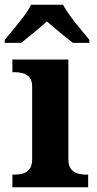

<svg xmlns="http://www.w3.org/2000/svg" viewBox="-35 -786 407 806"><path d="M17 0V-53H29Q44 -53 60.5 -57.5Q77 -62 88.5 -75.9Q100 -89.8 100 -117.7V-422Q100 -448.9 88 -462Q76 -475 59.5 -479Q43 -483 29 -483H17V-536H252V-118Q252 -90 263.5 -76Q275 -62 292 -57.5Q309 -53 323 -53H335V0ZM-15 -619Q1 -638 22.5 -664Q44 -690 64.5 -717Q85 -744 95 -766H230Q241 -744 261 -717Q281 -690 303 -664Q325 -638 340 -619V-606H271Q257 -617 237 -633Q217 -649 197 -666Q177 -683 162 -696Q140 -676 107.5 -649.5Q75 -623 54 -606H-15Z"/></svg>

Font: Noto Naskh Arabic UI
Style: Regular
Weight: 400
Designer: Monotype Design Team, David Williams, Mohamad Dakak and Nizar Qandah
Foundry: Monotype Imaging Inc.
Version: Version 2.014